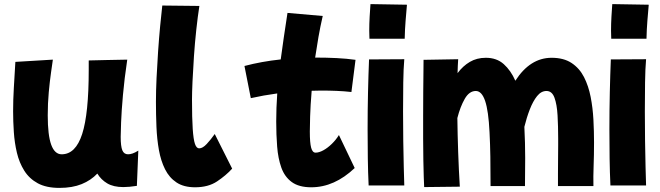

<svg xmlns="http://www.w3.org/2000/svg" viewBox="-20 -835 3222 937"><path d="M270 82Q206 82 164.5 59.5Q123 37 98.5 -2Q74 -41 62.5 -89.5Q51 -138 47.5 -190.5Q44 -243 44 -292Q44 -348 47.5 -406Q51 -464 55 -533L238 -544L229 -481Q223 -439 218 -385Q213 -331 213 -272Q213 -175 230 -128.5Q247 -82 281 -82Q349 -82 381 -181Q413 -280 413 -494V-540L498 -542L601 -544Q587 -450 580 -371Q573 -292 571 -238.5Q569 -185 569 -167Q569 -121 577 -101.5Q585 -82 605 -82Q615 -82 627 -86Q639 -90 655 -100L648 72Q610 78 582 78Q534 78 503.5 60Q473 42 455 12Q424 45 378.5 63.5Q333 82 270 82Z M932 79Q877 79 841.5 55.5Q806 32 785.5 -9Q765 -50 755.5 -103Q746 -156 743.5 -216.5Q741 -277 741 -338Q741 -391 744 -454.5Q747 -518 751.5 -583.5Q756 -649 761.5 -707Q767 -765 772 -808L953 -806Q945 -755 938 -690.5Q931 -626 926.5 -560Q922 -494 919.5 -438Q917 -382 917 -349Q917 -258 920.5 -206Q924 -154 931.5 -132.5Q939 -111 952 -111Q969 -111 989 -132.5Q1009 -154 1028 -181L1113 -12Q1082 22 1039 50.5Q996 79 932 79Z M1499 79Q1439 79 1404 53.5Q1369 28 1353 -17Q1337 -62 1332.5 -120Q1328 -178 1328 -242Q1328 -308 1333 -379Q1266 -370 1204 -356L1173 -513Q1256 -535 1350 -545Q1357 -596 1365 -652.5Q1373 -709 1383 -772L1555 -757Q1543 -705 1534 -653.5Q1525 -602 1518 -554Q1574 -554 1623.5 -551.5Q1673 -549 1715 -543L1695 -386Q1660 -390 1622.5 -391.5Q1585 -393 1547 -393Q1524 -393 1501 -392Q1495 -319 1493.5 -267Q1492 -215 1492 -193Q1492 -138 1498.5 -114Q1505 -90 1520 -90Q1537 -90 1558 -101.5Q1579 -113 1599.5 -133Q1620 -153 1634 -176L1711 -15Q1612 79 1499 79Z M1783 -646Q1783 -655 1782.5 -664.5Q1782 -674 1782 -686Q1782 -718 1784 -754Q1786 -790 1788 -815L1966 -812Q1963 -778 1959.5 -735Q1956 -692 1955 -646ZM1779 70Q1776 8 1775 -62.5Q1774 -133 1774 -204Q1774 -297 1776 -385Q1778 -473 1781 -545L1953 -546Q1949 -500 1948 -432.5Q1947 -365 1947 -291Q1947 -218 1948 -147Q1949 -76 1950.5 -18.5Q1952 39 1953 70Z M2050 78Q2049 63 2048 28.5Q2047 -6 2046 -54Q2045 -102 2045 -158V-269Q2045 -331 2045.5 -387Q2046 -443 2046.5 -484Q2047 -525 2047 -543L2216 -546Q2214 -518 2213 -478Q2239 -513 2273 -533Q2307 -553 2351 -553Q2404 -553 2438.5 -522Q2473 -491 2495 -441Q2567 -553 2672 -553Q2731 -553 2769.5 -527.5Q2808 -502 2830 -459Q2852 -416 2862.5 -362Q2873 -308 2876 -251Q2879 -194 2879 -141Q2879 -78 2877 -26Q2875 26 2876 73H2703V12Q2703 -24 2703.5 -61.5Q2704 -99 2704 -127V-159Q2704 -219 2701 -272Q2698 -325 2686 -358Q2674 -391 2647 -391Q2621 -391 2601 -366Q2581 -341 2565.5 -301Q2550 -261 2539 -216Q2541 -177 2542 -138.5Q2543 -100 2543 -64Q2543 -23 2542.5 7.5Q2542 38 2542 73H2374Q2374 -8 2373 -70Q2372 -132 2369 -190Q2364 -294 2347.5 -342.5Q2331 -391 2302 -391Q2270 -391 2248 -352.5Q2226 -314 2212 -259Q2213 -179 2216 -92Q2219 -5 2224 76Z M2963 -646Q2963 -655 2962.5 -664.5Q2962 -674 2962 -686Q2962 -718 2964 -754Q2966 -790 2968 -815L3146 -812Q3143 -778 3139.5 -735Q3136 -692 3135 -646ZM2959 70Q2956 8 2955 -62.5Q2954 -133 2954 -204Q2954 -297 2956 -385Q2958 -473 2961 -545L3133 -546Q3129 -500 3128 -432.5Q3127 -365 3127 -291Q3127 -218 3128 -147Q3129 -76 3130.5 -18.5Q3132 39 3133 70Z"/></svg>

Font: Mochiy Pop One
Style: Regular
Weight: 400
Designer: FONTDASU
Foundry: FONTDASU / Google Inc. / Adobe
Version: Version 2.000